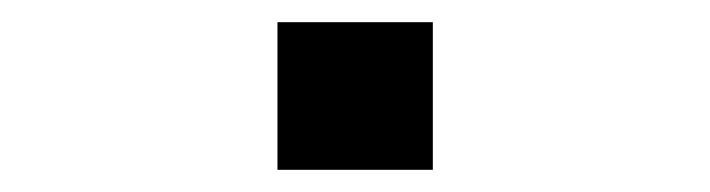

<svg xmlns="http://www.w3.org/2000/svg" viewBox="-20 -153 640 173"><path d="M230 0V-133H370V0Z"/></svg>

Font: Chivo Mono Medium
Style: Regular
Weight: 500
Monospace: yes
Designer: Hector Gatti
Foundry: Omnibus-Type
Version: Version 1.008